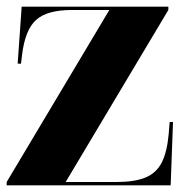

<svg xmlns="http://www.w3.org/2000/svg" viewBox="-20 -556 549 576"><path d="M0 0V-10L308 -526H195Q121 -526 88 -496Q55 -466 46 -390L43 -365H33L45 -536H485V-526L177 -10H329Q384 -10 416.5 -23.5Q449 -37 465 -68Q481 -99 486 -153L489 -190H499L492 0Z"/></svg>

Font: Noto Serif Display SemiCondensed Black
Style: Regular
Weight: 900
Width: 4
Designer: Monotype Design Team
Foundry: Monotype Imaging Inc.
Version: Version 2.009